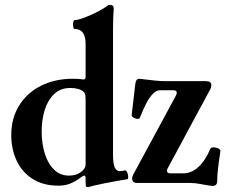

<svg xmlns="http://www.w3.org/2000/svg" viewBox="-20 -746 920 783"><path d="M329.1 -4.9V-19Q329.1 -29.8 323.7 -29.8Q319.3 -29.8 310.1 -22.9Q286.1 -4.9 265.1 3.2Q244.1 11.2 218.3 11.2Q155.8 11.2 112.3 -16.8Q68.8 -44.9 47.4 -91.8Q25.9 -138.7 25.9 -195.3Q25.9 -263.7 58.1 -315.7Q90.3 -367.7 147.2 -396.2Q204.1 -424.8 276.9 -424.8Q299.8 -424.8 308.1 -423.3Q316.4 -421.9 320.3 -421.9Q325.2 -421.9 327.1 -424.6Q329.1 -427.2 329.1 -434.1V-566.9Q329.1 -627.9 284.2 -627.9Q281.2 -627.9 279.5 -633.3Q277.8 -638.7 277.8 -646Q277.8 -653.8 279.5 -658.9Q281.2 -664.1 284.2 -664.1Q297.9 -664.1 325.9 -674.8Q354 -685.5 380.9 -699.7Q407.7 -713.9 416 -721.2Q421.4 -726.1 429.2 -726.1Q443.8 -726.1 443.8 -710Q440.9 -675.8 440.9 -627.9V-112.8Q440.9 -79.1 447.8 -63.5Q454.6 -47.9 468.8 -47.9Q478.5 -47.9 487.8 -50.8Q494.1 -52.7 498.5 -43.5Q502.9 -34.2 502.9 -24.4Q502.9 -15.6 499 -15.1Q456.5 -8.3 410.6 0.7Q364.7 9.8 339.8 17.1Q334.5 17.1 332.3 15.6Q330.1 14.2 329.6 10Q329.1 5.9 329.1 -4.9ZM310.1 -44.4Q329.1 -59.1 329.1 -73.7V-338.9Q329.1 -354 327.1 -361.3Q325.2 -368.7 320.8 -372.1Q302.7 -387.2 266.6 -387.2Q226.6 -387.2 200.4 -362.1Q174.3 -336.9 162.1 -296.6Q149.9 -256.3 149.9 -209.5Q149.9 -161.6 162.4 -120.6Q174.8 -79.6 200 -54.7Q225.1 -29.8 261.7 -29.8Q291 -29.8 310.1 -44.4ZM799.8 4.9Q775.4 0 754.9 0H539.1Q519 0 519 -18.1Q519 -26.4 522.9 -33.2L696.8 -355Q700.7 -362.3 700.7 -368.2Q700.7 -377.9 687 -377.9H632.8Q614.3 -377.9 596.7 -356Q585.4 -342.3 576.2 -324Q566.9 -305.7 549.8 -265.1Q548.3 -261.2 542 -261.2Q533.2 -261.2 523.9 -267.1Q516.6 -272 517.1 -277.8L531.7 -402.8Q533.7 -423.8 546.9 -424.8Q626 -415 649.9 -415H819.8Q841.8 -415 841.8 -398.9Q841.8 -390.6 837.9 -382.8L663.1 -58.1Q660.6 -53.2 660.6 -50.8Q660.6 -39.1 674.8 -39.1H728Q760.3 -39.1 788.3 -64.2Q816.4 -89.4 837.9 -139.2Q840.3 -145 851.1 -145Q856.9 -145 863.8 -143.1Q880.4 -137.7 878.9 -128.9Q865.7 -48.3 865.7 -7.8Q865.7 12.2 846.7 12.2Q837.9 12.2 799.8 4.9Z"/></svg>

Font: JuniusX
Style: Bold
Weight: 700
Designer: Peter S. Baker
Foundry: Briery Creek Software
Version: Version 1.004